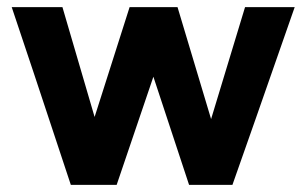

<svg xmlns="http://www.w3.org/2000/svg" viewBox="-20 -516 856 536"><path d="M664.1 -496.1Q640.6 -418 569.3 -183.6Q545.9 -261.7 475.6 -496.1Q442.4 -496.1 341.8 -496.1Q317.4 -418.9 244.1 -189.5Q221.7 -265.6 154.3 -496.1Q119.1 -496.1 12.7 -496.1Q54.7 -372.1 177.7 0Q210 0 305.7 0Q331.1 -75.2 408.2 -301.8Q432.6 -226.6 507.8 0Q538.1 0 628.9 0Q672.9 -124 802.7 -496.1Q768.6 -496.1 664.1 -496.1Z"/></svg>

Font: BM-Biotif
Style: Bold
Weight: 400
Designer: Deni Anggara
Version: Version 1.000;PS 001.000;hotconv 1.0.88;makeotf.lib2.5.64776